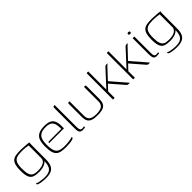

<svg xmlns="http://www.w3.org/2000/svg" viewBox="189 -1495 2596 2596"><g transform="rotate(-45 1486.5 -197.0)"><path d="M225 112Q213 112 188 110.5Q163 109 137.5 105Q112 101 93.5 94Q75 87 75 77Q75 74 75 70Q75 66 75 64Q90 73 116.5 79Q143 85 172 88Q201 91 221 91Q280 91 313 73Q346 55 359.5 13.5Q373 -28 370 -98L384 -99Q374 -63 347 -45Q320 -27 285.5 -20Q251 -13 218 -13Q162 -13 124 -26Q86 -39 68 -80Q50 -121 50 -203Q50 -268 61 -307.5Q72 -347 95.5 -368Q119 -389 155.5 -395.5Q192 -402 243 -402Q264 -402 289 -400.5Q314 -399 338 -397.5Q362 -396 380 -394Q398 -392 406 -390Q405 -386 404 -371.5Q403 -357 403 -338Q403 -319 403 -303L402 -67Q402 -3 384 36.5Q366 76 327.5 94Q289 112 225 112ZM216 -36Q261 -36 294.5 -45Q328 -54 348.5 -74.5Q369 -95 370 -128V-368Q359 -371 323 -375Q287 -379 238 -379Q180 -379 146.5 -365Q113 -351 98 -314Q83 -277 83 -209Q83 -139 96.5 -101.5Q110 -64 138.5 -50Q167 -36 216 -36Z M708 7Q656 7 619 -1.5Q582 -10 559.5 -32.5Q537 -55 527 -95Q517 -135 517 -199Q517 -269 533 -314.5Q549 -360 591 -382.5Q633 -405 708 -405Q767 -405 803 -388Q839 -371 855 -334.5Q871 -298 871 -242V-194H587Q587 -202 591 -208Q595 -214 607 -214H841L840 -246Q838 -317 808.5 -349Q779 -381 708 -381Q648 -381 613 -362.5Q578 -344 563.5 -304.5Q549 -265 549 -199Q549 -125 564.5 -85.5Q580 -46 615.5 -31.5Q651 -17 711 -17Q730 -17 752.5 -18.5Q775 -20 797 -23Q819 -26 837 -30Q855 -34 864 -38V-29Q864 -22 858.5 -16Q853 -10 833 -5Q809 1 776.5 4Q744 7 708 7Z M1037 3Q1003 3 988 -16Q973 -35 973 -84V-481Q973 -489 974.5 -494.5Q976 -500 979.5 -502.5Q983 -505 991 -505H1006Q1006 -505 1005.5 -496.5Q1005 -488 1005 -472V-91Q1005 -53 1013 -35Q1021 -17 1047 -17Q1053 -17 1066 -18.5Q1079 -20 1083 -22V-2Q1078 -1 1067 1Q1056 3 1037 3Z M1183 -399V-123Q1183 -65 1217 -42Q1251 -19 1319 -19Q1393 -19 1426 -43.5Q1459 -68 1459 -123V-399Q1460 -399 1462 -399Q1464 -399 1466.5 -399Q1469 -399 1471 -399Q1473 -399 1474 -399Q1482 -399 1485.5 -397.5Q1489 -396 1490 -392Q1491 -388 1491 -379V-134Q1491 -89 1477 -58Q1463 -27 1426 -11.5Q1389 4 1319 4Q1257 4 1220 -9.5Q1183 -23 1167 -52.5Q1151 -82 1151 -132V-379Q1151 -391 1154.5 -395Q1158 -399 1167 -399Q1171 -399 1175 -399Q1179 -399 1183 -399Z M1615 0V-489Q1615 -499 1618 -502.5Q1621 -506 1630 -506H1647V-159L1856 -386Q1862 -393 1868.5 -396Q1875 -399 1885 -400Q1892 -400 1898 -400Q1904 -400 1909 -399Q1907 -397 1901 -391.5Q1895 -386 1888.5 -380Q1882 -374 1875 -367L1742 -225L1911 -30Q1917 -21 1924 -14Q1931 -7 1937 0Q1930 1 1923 1Q1916 1 1909 1Q1900 1 1894.5 -2.5Q1889 -6 1881 -14L1719 -201L1647 -125V0Z M2001 0V-489Q2001 -499 2004 -502.5Q2007 -506 2016 -506H2033V-159L2242 -386Q2248 -393 2254.5 -396Q2261 -399 2271 -400Q2278 -400 2284 -400Q2290 -400 2295 -399Q2293 -397 2287 -391.5Q2281 -386 2274.5 -380Q2268 -374 2261 -367L2128 -225L2297 -30Q2303 -21 2310 -14Q2317 -7 2323 0Q2316 1 2309 1Q2302 1 2295 1Q2286 1 2280.5 -2.5Q2275 -6 2267 -14L2105 -201L2033 -125V0Z M2450 3Q2413 3 2401.5 -21Q2390 -45 2390 -88V-399H2422V-91Q2422 -46 2431 -31.5Q2440 -17 2464 -17Q2469 -17 2482 -18.5Q2495 -20 2499 -22V-2Q2496 -1 2489 0Q2482 1 2472 2Q2462 3 2450 3ZM2406 -462Q2398 -462 2390.5 -465.5Q2383 -469 2383 -480Q2383 -492 2389.5 -495.5Q2396 -499 2405 -499Q2415 -499 2421.5 -496Q2428 -493 2428 -480Q2428 -469 2421 -465.5Q2414 -462 2406 -462Z M2731 112Q2719 112 2694 110.5Q2669 109 2643.5 105Q2618 101 2599.5 94Q2581 87 2581 77Q2581 74 2581 70Q2581 66 2581 64Q2596 73 2622.5 79Q2649 85 2678 88Q2707 91 2727 91Q2786 91 2819 73Q2852 55 2865.5 13.5Q2879 -28 2876 -98L2890 -99Q2880 -63 2853 -45Q2826 -27 2791.5 -20Q2757 -13 2724 -13Q2668 -13 2630 -26Q2592 -39 2574 -80Q2556 -121 2556 -203Q2556 -268 2567 -307.5Q2578 -347 2601.5 -368Q2625 -389 2661.5 -395.5Q2698 -402 2749 -402Q2770 -402 2795 -400.5Q2820 -399 2844 -397.5Q2868 -396 2886 -394Q2904 -392 2912 -390Q2911 -386 2910 -371.5Q2909 -357 2909 -338Q2909 -319 2909 -303L2908 -67Q2908 -3 2890 36.5Q2872 76 2833.5 94Q2795 112 2731 112ZM2722 -36Q2767 -36 2800.5 -45Q2834 -54 2854.5 -74.5Q2875 -95 2876 -128V-368Q2865 -371 2829 -375Q2793 -379 2744 -379Q2686 -379 2652.5 -365Q2619 -351 2604 -314Q2589 -277 2589 -209Q2589 -139 2602.5 -101.5Q2616 -64 2644.5 -50Q2673 -36 2722 -36Z"/></g></svg>

Font: Genos ExtraLight
Style: Regular
Weight: 250
Designer: Robert E. Leuschke
Foundry: Robert E. Leuschke
Version: Version 1.010